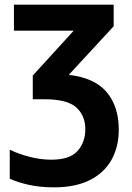

<svg xmlns="http://www.w3.org/2000/svg" viewBox="-20 -566 566 826"><path d="M469 -546V-453L276 -244Q388 -231 439.5 -169Q491 -107 491 -8Q491 65 460 121Q429 177 367 208.5Q305 240 212 240Q153 240 105.5 229.5Q58 219 22 203V78Q61 97 108.5 109Q156 121 201 121Q280 121 313.5 83.5Q347 46 347 -10Q347 -69 308 -104Q269 -139 171 -139H121V-241L297 -434H40V-546Z"/></svg>

Font: Noto Sans SemiCondensed
Style: Bold
Weight: 700
Width: 4
Designer: Monotype Design Team
Foundry: Monotype Imaging Inc.
Version: Version 2.013; ttfautohint (v1.8.4.7-5d5b)